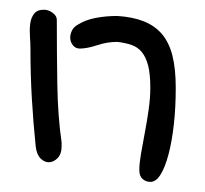

<svg xmlns="http://www.w3.org/2000/svg" viewBox="-20 -346 417 391"><path d="M138.7 -295.9Q154.3 -305.7 175.3 -309.6Q196.3 -313.5 218.8 -313.5Q250 -311.5 272.5 -302.7Q294.9 -293.9 309.6 -276.9Q324.2 -259.8 331.1 -232.9Q337.9 -206.1 337.9 -167Q337.9 -127 334 -92.3Q330.1 -57.6 323.2 -31.7Q316.4 -5.9 307.1 9.3Q297.9 24.4 286.1 24.4Q277.3 24.4 270.5 18.6Q263.7 12.7 263.7 0Q263.7 -12.7 267.1 -32.7Q270.5 -52.7 274.9 -75.7Q279.3 -98.6 282.7 -122.6Q286.1 -146.5 286.1 -167Q286.1 -195.3 281.7 -212.4Q277.3 -229.5 269 -239.7Q260.7 -250 248 -254.4Q235.4 -258.8 218.8 -260.7Q198.2 -260.7 177.7 -253.9Q157.2 -247.1 142.6 -247.1Q133.8 -247.1 128.4 -253.9Q123 -260.7 123 -269.5Q123 -276.4 126.5 -283.7Q129.9 -291 138.7 -295.9ZM95.7 -305.7Q95.7 -241.2 96.7 -175.3Q97.7 -109.4 105.5 -55.7V-48.8Q105.5 -32.2 97.2 -23.9Q88.9 -15.6 79.1 -15.6Q70.3 -15.6 62.5 -23.4Q54.7 -31.2 52.7 -47.9Q47.9 -94.7 44.9 -144.5Q42 -194.3 42 -247.1Q42 -257.8 41 -271.5Q40 -285.2 41.5 -297.4Q43 -309.6 49.3 -317.9Q55.7 -326.2 69.3 -326.2Q79.1 -326.2 87.4 -319.8Q95.7 -313.5 95.7 -305.7Z"/></svg>

Font: Hi Melody Cyrillic
Style: Regular
Weight: 400
Version: Version 0.90 April 10, 2018